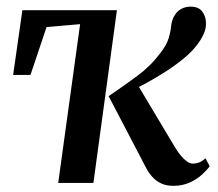

<svg xmlns="http://www.w3.org/2000/svg" viewBox="-20 -564 672 592"><path d="M268 0H159.5L227 -489.5L123.5 -480.5L74 -333H20.5L49 -532.5H340.5ZM514.5 9Q493.5 9 478 2Q462.5 -5 451.2 -17Q440 -29 432 -43.5L315 -267.5Q363.5 -300.5 404 -330.5Q444.5 -360.5 474.5 -400.5Q493.5 -425 499.8 -445.5Q506 -466 507.5 -483Q510 -503.5 518.5 -517Q527 -530.5 539.8 -537Q552.5 -543.5 567.5 -543.5Q591.5 -543.5 602.8 -529.5Q614 -515.5 615 -495.5Q616 -476.5 608.2 -459.5Q600.5 -442.5 589 -427.5Q572.5 -405 546.2 -383.5Q520 -362 490 -342.8Q460 -323.5 432.2 -308.5Q404.5 -293.5 385 -284L397 -315L521 -107.5Q528.5 -95 537.8 -84Q547 -73 556.5 -66.2Q566 -59.5 575 -59.5Q583.5 -59.5 593 -62.8Q602.5 -66 613.5 -76L626.5 -51.5Q618.5 -40 603 -25.8Q587.5 -11.5 565 -1.2Q542.5 9 514.5 9Z"/></svg>

Font: Merriweather 72pt Medium
Style: Italic
Weight: 500
Italic angle: -7.8°
Version: Version 2.101